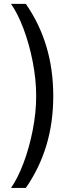

<svg xmlns="http://www.w3.org/2000/svg" viewBox="-20 -842 381 977"><path d="M111.3 114.3H36.1Q70.3 65.4 99.6 -12.2Q128.9 -89.8 146.5 -179.7Q164.1 -269.5 164.1 -353.5Q164.1 -437.5 146.5 -527.8Q128.9 -618.2 99.6 -695.8Q70.3 -773.4 36.1 -822.3H111.3Q180.7 -722.7 215.8 -606Q251 -489.3 251 -353.5Q251 -217.8 215.8 -101.6Q180.7 14.6 111.3 114.3Z"/></svg>

Font: WEMIX Pretendard Variable
Style: Regular
Weight: 400
Designer: Base glyphs from Inter by Rasmus Andersson; Hangeul glyphs from Noto Sans CJK(Source Han Sans) by Jang Soo-young and Kan
Foundry: Kil Hyung-jin
Version: Version 1.000;Glyphs 3.2 (3208)